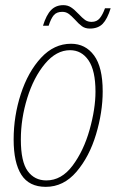

<svg xmlns="http://www.w3.org/2000/svg" viewBox="-20 -716 452 746"><path d="M33 -174Q33 -265 61 -351Q89 -437 139.5 -491.5Q190 -546 256 -546Q312 -546 345.5 -500.5Q379 -455 379 -361Q379 -280 353 -193.5Q327 -107 277 -48.5Q227 10 158 10Q93 10 63 -37Q33 -84 33 -174ZM351 -360Q351 -442 324 -481.5Q297 -521 252 -521Q199 -521 155 -468.5Q111 -416 86 -335.5Q61 -255 61 -174Q61 -88 87.5 -51.5Q114 -15 160 -15Q219 -15 262 -72.5Q305 -130 328 -211.5Q351 -293 351 -360ZM271 -640Q257 -655 246.5 -662.5Q236 -670 222 -670Q200 -670 189 -657Q178 -644 169 -616H147Q160 -658 178.5 -677Q197 -696 226 -696Q243 -696 256 -687.5Q269 -679 285 -662Q300 -646 310.5 -638.5Q321 -631 336 -631Q356 -631 367.5 -645Q379 -659 388 -684H410Q397 -642 379 -623.5Q361 -605 329 -605Q311 -605 298.5 -614Q286 -623 271 -640Z"/></svg>

Font: Noto Serif CondThin
Style: Italic
Weight: 250
Width: 3
Italic angle: -12°
Designer: Monotype Design Team
Foundry: Monotype Imaging Inc.
Version: Version 1.001